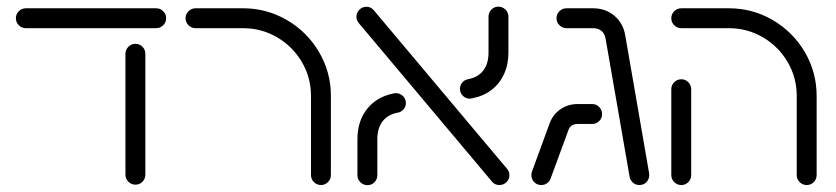

<svg xmlns="http://www.w3.org/2000/svg" viewBox="-20 -543 2474 568"><path d="M27 -489.3Q27 -501.1 35.7 -509.8Q44.4 -518.5 56.7 -518.5H441.9Q454.1 -518.5 462.8 -509.8Q471.5 -501.1 471.5 -489.3Q471.5 -477 462.8 -468.3Q454.1 -459.6 441.9 -459.6H56.7Q44.4 -459.6 35.7 -468.3Q27 -477 27 -489.3ZM351.1 -26.3V-383.7Q351.1 -395.9 359.8 -404.6Q368.5 -413.3 380.7 -413.3Q393 -413.3 401.5 -404.6Q410 -395.9 410 -383.7V-26.3Q410 -14.1 401.5 -5.4Q393 3.3 380.7 3.3Q368.5 3.3 359.8 -5.4Q351.1 -14.1 351.1 -26.3Z M929.6 4.4Q917.4 4.4 908.7 -4.3Q900 -13 900 -25.2V-259.3Q900 -313.7 873 -359.6Q845.9 -405.6 799.8 -432.6Q753.7 -459.6 699.3 -459.6H558.5Q546.3 -459.6 537.6 -468.3Q528.9 -477 528.9 -489.3Q528.9 -501.1 537.6 -509.8Q546.3 -518.5 558.5 -518.5H699.3Q769.3 -518.5 829.1 -483.5Q888.9 -448.5 923.9 -388.9Q958.9 -329.3 958.9 -259.3V-25.2Q958.9 -13 950.2 -4.3Q941.5 4.4 929.6 4.4Z M1435.6 -5.6 1041.9 -474.1Q1034.4 -482.6 1034.4 -493.3Q1034.4 -505.6 1043.1 -514.3Q1051.9 -523 1064.1 -523Q1077.4 -523 1085.9 -512.6L1479.6 -44.1Q1487 -35.9 1487 -24.8Q1487 -12.6 1478.3 -4.1Q1469.6 4.4 1457.4 4.4Q1443.7 4.4 1435.6 -5.6ZM1037.4 -24.8V-131.1Q1037.4 -184.4 1065.7 -220.4Q1094.1 -256.3 1143 -266.3Q1147 -267.4 1151.1 -267.4Q1163 -267.4 1171.9 -259.1Q1180.7 -250.7 1180.7 -238.1Q1180.7 -227.8 1174.3 -220Q1167.8 -212.2 1157.8 -210Q1128.1 -204.8 1112.2 -184.6Q1096.3 -164.4 1096.3 -131.1V-24.8Q1096.3 -12.6 1087.8 -3.9Q1079.3 4.8 1067 4.8Q1054.8 4.8 1046.1 -3.9Q1037.4 -12.6 1037.4 -24.8ZM1370 -251.1Q1358.1 -251.1 1349.4 -259.4Q1340.7 -267.8 1340.7 -280.4Q1340.7 -290.7 1347.2 -298.5Q1353.7 -306.3 1363.7 -308.5Q1393.3 -313.7 1409.3 -333.9Q1425.2 -354.1 1425.2 -387.4V-493.7Q1425.2 -505.9 1433.7 -514.6Q1442.2 -523.3 1454.4 -523.3Q1466.7 -523.3 1475.4 -514.6Q1484.1 -505.9 1484.1 -493.7V-387.4Q1484.1 -352.2 1471.1 -323.9Q1458.1 -295.6 1434.4 -277.2Q1410.7 -258.9 1378.5 -252.6Q1372.6 -251.1 1370 -251.1Z M1842.6 -20 1771.5 -428.9Q1768.9 -443.7 1759.3 -451.7Q1749.6 -459.6 1734.4 -459.6H1655.6Q1643.7 -459.6 1635 -468.3Q1626.3 -477 1626.3 -489.3Q1626.3 -501.1 1635 -509.8Q1643.7 -518.5 1655.6 -518.5H1734.4Q1771.1 -518.5 1797.2 -496.7Q1823.3 -474.8 1829.6 -438.9L1900.4 -30Q1900.7 -28.5 1900.7 -25.2Q1900.7 -13.3 1892.6 -4.4Q1884.4 4.4 1871.5 4.4Q1860.7 4.4 1852.6 -2.6Q1844.4 -9.6 1842.6 -20ZM1551.9 -25.2Q1551.9 -29.6 1553.7 -35.2L1606.3 -178.9Q1615.9 -204.8 1638.3 -220Q1660.7 -235.2 1688.5 -235.2H1731.9Q1744.1 -235.2 1752.6 -226.5Q1761.1 -217.8 1761.1 -205.6Q1761.1 -193.3 1752.6 -184.8Q1744.1 -176.3 1731.9 -176.3H1688.5Q1679.3 -176.3 1672 -171.9Q1664.8 -167.4 1661.9 -158.9L1608.9 -14.8Q1605.9 -6.3 1598.3 -0.9Q1590.7 4.4 1581.5 4.4Q1568.5 4.4 1560.2 -4.4Q1551.9 -13.3 1551.9 -25.2Z M1965.9 -25.2V-278.9Q1965.9 -291.1 1974.6 -299.8Q1983.3 -308.5 1995.6 -308.5Q2007.8 -308.5 2016.3 -299.8Q2024.8 -291.1 2024.8 -278.9V-25.2Q2024.8 -13 2016.3 -4.3Q2007.8 4.4 1995.6 4.4Q1983.3 4.4 1974.6 -4.3Q1965.9 -13 1965.9 -25.2ZM2366.7 4.4Q2354.4 4.4 2345.7 -4.3Q2337 -13 2337 -25.2V-259.3Q2337 -313.7 2310 -359.6Q2283 -405.6 2236.9 -432.6Q2190.7 -459.6 2136.3 -459.6H1995.6Q1983.3 -459.6 1974.6 -468.3Q1965.9 -477 1965.9 -489.3Q1965.9 -501.1 1974.6 -509.8Q1983.3 -518.5 1995.6 -518.5H2136.3Q2206.7 -518.5 2266.3 -483.5Q2325.9 -448.5 2360.9 -388.9Q2395.9 -329.3 2395.9 -259.3V-25.2Q2395.9 -13 2387.4 -4.3Q2378.9 4.4 2366.7 4.4Z"/></svg>

Font: 26F Galaxy Hebrew Medium
Style: Regular
Weight: 500
Designer: C₂₉H₂₅N₃O₅
Version: Version 1.000